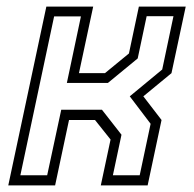

<svg xmlns="http://www.w3.org/2000/svg" viewBox="-20 -560 586 580"><path d="M5 0 120 -540H261.5L218.5 -339H297L369.5 -398.5L399.5 -540H541L498 -339L413 -269L468 -197.5L426 0H284.5L314 -138.5L267 -197.5H188.5L146.5 0ZM41.5 -30.5H122.5L165 -228.5H288L347 -153L321 -30.5H402L435 -186L372 -269L470 -350L504 -511H423L396 -383.5L306 -309.5H182L224.5 -510.5H143.5Z"/></svg>

Font: Tourney Thin Light
Style: Italic
Weight: 300
Italic angle: -12°
Version: Version 1.015